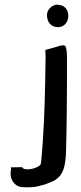

<svg xmlns="http://www.w3.org/2000/svg" viewBox="-20 -675 352 834"><path d="M27 52 28 62C25 71 26 81 27 92C32 115 50 138 80 138C91 139 103 139 115 138C135 138 158 131 176 126C184 123 192 119 199 117C252 97 265 56 267 -21C268 -69 270 -136 270 -189C271 -268 271 -349 271 -426C271 -447 269 -463 264 -475C253 -484 236 -473 177 -458C177 -446 178 -436 178 -428C176 -288 174 -172 165 -47C162 -19 161 16 157 38C148 56 89 70 77 53V51ZM184 -610C184 -580 201 -557 232 -557C289 -557 294 -652 233 -654C232 -654 232 -655 231 -655C205 -655 184 -632 184 -610Z"/></svg>

Font: Vapor
Style: Regular
Weight: 400
Foundry: Cannot Into Space Fonts
Version: Version 0.179